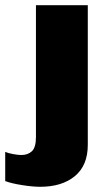

<svg xmlns="http://www.w3.org/2000/svg" viewBox="-88 -530 407 737"><path d="M249 26Q249 105 199.5 146Q150 187 66 187Q38 187 -3.5 180.5Q-45 174 -68 165V53Q-57 58 -37.5 61.5Q-18 65 -6 65Q19 65 34.5 50.5Q50 36 50 -4V-510H249Z"/></svg>

Font: Chivo Black
Style: Regular
Weight: 900
Designer: Hector Gatti
Foundry: Omnibus-Type
Version: Version 1.007